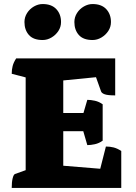

<svg xmlns="http://www.w3.org/2000/svg" viewBox="-20 -930 672 950"><path d="M38 0Q38 -29 42.5 -47.5Q47 -66 54 -69L107 -88V-547L38 -565Q38 -585 42.5 -603Q47 -621 60 -641H550V-458Q513 -458 498 -463.5Q483 -469 480 -478L455 -548L293 -532V-371H393L412 -436Q429 -436 449.5 -431.5Q470 -427 488 -414V-234Q470 -221 449.5 -216.5Q429 -212 412 -212L392 -281H293V-110L476 -95L504 -205Q524 -205 542 -200.5Q560 -196 580 -183V0ZM438 -732Q392 -732 370 -757Q348 -782 348 -821Q348 -845 361 -865.5Q374 -886 395 -898Q416 -910 438 -910Q482 -910 505.5 -885Q529 -860 529 -821Q529 -797 516 -777Q503 -757 482 -744.5Q461 -732 438 -732ZM191 -732Q145 -732 123 -757Q101 -782 101 -821Q101 -845 114 -865.5Q127 -886 148 -898Q169 -910 191 -910Q235 -910 258.5 -885Q282 -860 282 -821Q282 -797 269 -777Q256 -757 235 -744.5Q214 -732 191 -732Z"/></svg>

Font: Petrona Black
Style: Regular
Weight: 900
Designer: Ringo R. Seeber
Foundry: Ringo R. Seeber
Version: Version 2.001; ttfautohint (v1.8.3)